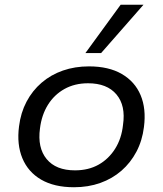

<svg xmlns="http://www.w3.org/2000/svg" viewBox="-20 -778 685 807"><path d="M291 9Q208 9 153 -23Q98 -55 74 -113Q50 -171 60 -247Q67 -304 91.5 -350.5Q116 -397 155 -430.5Q194 -464 244.5 -481.5Q295 -499 354 -499Q437 -499 492 -467Q547 -435 571 -378Q595 -321 585 -244Q578 -187 553.5 -140.5Q529 -94 490.5 -60.5Q452 -27 401.5 -9Q351 9 291 9ZM295 -62Q352 -62 394.5 -86Q437 -110 464 -153Q491 -196 497 -253Q509 -334 469.5 -381Q430 -428 350 -428Q294 -428 251 -404Q208 -380 181.5 -337.5Q155 -295 148 -238Q137 -157 176 -109.5Q215 -62 295 -62ZM339 -555 487 -758H583L405 -555Z"/></svg>

Font: Nunito Sans 10pt SemiExpanded
Style: Italic
Weight: 400
Width: 6
Italic angle: -9°
Designer: Vernon Adams
Foundry: Vernon Adams
Version: Version 3.101;gftools[0.9.27]